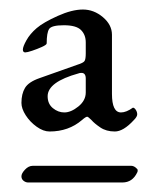

<svg xmlns="http://www.w3.org/2000/svg" viewBox="-20 -544 310 403"><path d="M234 -308Q245 -308 259 -318Q262 -318 265 -313.5Q268 -309 268 -304Q268 -299 261 -292Q239 -268 221 -268Q203 -268 190.5 -276.5Q178 -285 172 -292Q165 -299 163 -299Q160 -299 152 -292Q124 -268 84 -268Q71 -268 57 -278Q43 -288 34 -302Q25 -316 25 -328Q25 -347 32.5 -359.5Q40 -372 63 -380L142 -408Q155 -412 157.5 -416Q160 -420 160 -432V-455Q160 -471 150 -481Q140 -491 114 -491Q88 -491 83 -483Q78 -475 78 -453Q78 -450 68 -445.5Q58 -441 47.5 -437.5Q37 -434 33 -434Q28 -434 28 -440Q28 -446 35.5 -459.5Q43 -473 57 -485Q71 -497 101 -510.5Q131 -524 154 -524Q177 -524 196 -508Q215 -492 215 -471V-347Q215 -308 234 -308ZM80 -342Q80 -326 91 -317Q102 -308 115 -308Q129 -308 144.5 -320.5Q160 -333 160 -350V-379Q160 -391 151 -391Q147 -391 145 -390Q80 -372 80 -342ZM255 -196Q260 -196 264.5 -192.5Q269 -189 269 -187Q269 -183 268 -182Q258 -161 237 -161H39Q34 -161 29.5 -164.5Q25 -168 25 -174Q25 -180 32.5 -188Q40 -196 49 -196Z"/></svg>

Font: Benne
Style: Regular
Weight: 400
Designer: John-Daniel Harrington
Version: Version 1.001